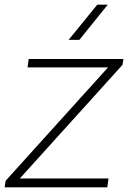

<svg xmlns="http://www.w3.org/2000/svg" viewBox="-47 -803 567 823"><path d="M478 -525 38 -38H418L413 0H-27L-23 -28L416 -514H71L76 -550H482ZM370 -783H415L293 -632H247Z"/></svg>

Font: Krub ExtraLight
Style: Italic
Weight: 275
Italic angle: -8°
Designer: Ekaluck Peanpanawate
Foundry: Cadson Demak Co.,Ltd.
Version: Version 1.000; ttfautohint (v1.6)